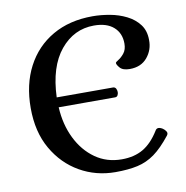

<svg xmlns="http://www.w3.org/2000/svg" viewBox="-77 -725 792 818"><g transform="rotate(-10 319.5 -315.5)"><path d="M358 20Q274 20 204 -20Q134 -60 91.5 -134Q49 -208 49 -311Q49 -413 89 -489.5Q129 -566 202.5 -608.5Q276 -651 376 -651Q412 -651 450.5 -644Q489 -637 522 -620.5Q555 -604 575.5 -577Q596 -550 596 -510Q597 -467 570 -434.5Q543 -402 494 -402Q464 -402 451.5 -416.5Q439 -431 440 -438Q440 -441 452.5 -448.5Q465 -456 477.5 -471.5Q490 -487 490 -513Q490 -558 460 -584.5Q430 -611 375 -611Q288 -611 229.5 -540Q171 -469 166 -337H411Q419 -336 422.5 -329Q426 -322 426 -314Q426 -307 422.5 -300.5Q419 -294 411 -294H167Q171 -219 200.5 -159Q230 -99 279.5 -64Q329 -29 394 -29Q448 -29 486.5 -51.5Q525 -74 556 -124Q565 -141 588 -127Q597 -121 602 -112.5Q607 -104 600 -95Q562 -47 528 -22.5Q494 2 454 11Q414 20 358 20Z"/></g></svg>

Font: Alice
Style: Regular
Weight: 400
Designer: Ksenia Yerulevich
Foundry: Cyreal (http://www.cyreal.org/)
Version: Version 2.003; ttfautohint (v1.8.3)